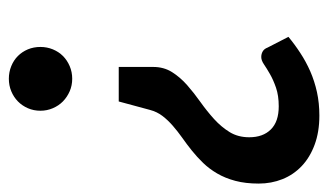

<svg xmlns="http://www.w3.org/2000/svg" viewBox="-181 -589 778 456"><g transform="rotate(90 208.0 -361.0)"><path d="M67.5 -657Q85.5 -672 105.8 -685.2Q126 -698.5 149.2 -708.8Q172.5 -719 198.8 -724.8Q225 -730.5 254.5 -730.5Q293.5 -730.5 323.8 -719.2Q354 -708 374.5 -688.5Q395 -669 405.5 -642.8Q416 -616.5 416 -586.5Q416 -555 409.5 -530.8Q403 -506.5 392 -487.8Q381 -469 367 -454.5Q353 -440 337.8 -427.8Q322.5 -415.5 307.2 -404.8Q292 -394 278.8 -382.5Q265.5 -371 255.5 -358Q245.5 -345 241 -328L221 -254H139V-336Q139 -361 151.2 -380.5Q163.5 -400 182.2 -416.5Q201 -433 222.5 -448.2Q244 -463.5 262.8 -480.5Q281.5 -497.5 293.8 -517.5Q306 -537.5 306 -564Q306 -596.5 287.5 -615.2Q269 -634 232.5 -634Q207 -634 188.2 -627.5Q169.5 -621 156 -613.2Q142.5 -605.5 133 -599Q123.5 -592.5 115.5 -592.5Q108 -592.5 102 -596Q96 -599.5 93 -607.5ZM91.5 -68Q91.5 -83.5 97.2 -97.5Q103 -111.5 113 -121.5Q123 -131.5 137 -137.5Q151 -143.5 167 -143.5Q183 -143.5 196.8 -137.5Q210.5 -131.5 220.8 -121.5Q231 -111.5 237 -97.5Q243 -83.5 243 -68Q243 -52 237 -38.2Q231 -24.5 220.8 -14.5Q210.5 -4.5 196.8 1.2Q183 7 167 7Q151 7 137 1.2Q123 -4.5 113 -14.5Q103 -24.5 97.2 -38.2Q91.5 -52 91.5 -68Z"/></g></svg>

Font: Lato TR
Style: Bold Italic
Weight: 700
Italic angle: -12°
Designer: Lukasz Dziedzic
Foundry: tyPoland Lukasz Dziedzic
Version: Version 1.104 2013